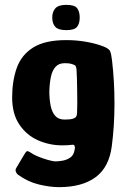

<svg xmlns="http://www.w3.org/2000/svg" viewBox="-20 -643 519 790"><path d="M30 -242Q30 -310 49 -363.5Q68 -417 116.5 -447.5Q165 -478 253 -478Q293 -478 331.5 -471.5Q370 -465 400 -454Q428 -444 433 -432.5Q438 -421 441 -394Q451 -309 451 -217Q451 -125 440 -42Q429 45 373.5 86Q318 127 223 127Q185 127 139.5 116Q94 105 53 75Q49 72 45.5 64Q42 56 47 48Q52 40 63 21Q74 2 79 -6Q87 -20 91.5 -21Q96 -22 108 -14Q117 -7 136.5 1Q156 9 177 15Q198 21 209 21Q221 21 238 18Q255 15 269.5 5Q284 -5 287 -27Q287 -28 287.5 -29Q288 -30 288 -31Q289 -38 286.5 -43.5Q284 -49 274 -47Q269 -46 257.5 -45.5Q246 -45 235 -45Q184 -45 137 -65.5Q90 -86 60 -130Q30 -174 30 -242ZM183 -267Q183 -234 188.5 -207.5Q194 -181 207.5 -166Q221 -151 246 -151Q257 -151 267.5 -152Q278 -153 286 -157Q296 -161 297 -176Q298 -193 298 -219Q298 -245 297.5 -272.5Q297 -300 296.5 -322Q296 -344 295 -354Q295 -359 293 -366.5Q291 -374 287 -375Q279 -379 270.5 -381Q262 -383 246 -383Q222 -383 208.5 -368Q195 -353 189.5 -327Q184 -301 183 -267ZM308 -571Q308 -546 297 -532.5Q286 -519 253 -519Q220 -519 207.5 -532.5Q195 -546 195 -571Q195 -594 207.5 -608.5Q220 -623 253 -623Q288 -623 298 -608.5Q308 -594 308 -571Z"/></svg>

Font: Glory Thin ExtraBold
Style: Regular
Weight: 800
Version: Version 1.011